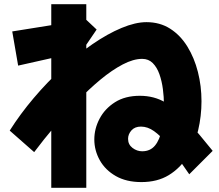

<svg xmlns="http://www.w3.org/2000/svg" viewBox="-20 -820 1040 910"><path d="M650 43Q579 43 529 14.5Q479 -14 453 -60.5Q427 -107 427 -159Q427 -210 452 -257.5Q477 -305 525 -335.5Q573 -366 643 -366Q711 -366 764.5 -334Q818 -302 871 -243.5Q924 -185 988 -105L877 6Q852 -30 824.5 -69.5Q797 -109 768.5 -143Q740 -177 710 -198.5Q680 -220 648 -220Q619 -220 603 -202Q587 -184 587 -162Q587 -135 608 -119Q629 -103 654 -103Q692 -103 714.5 -130Q737 -157 747 -206.5Q757 -256 757 -324Q757 -360 752 -398Q747 -436 735.5 -468.5Q724 -501 704 -521Q684 -541 654 -541Q612 -541 561.5 -514.5Q511 -488 456.5 -443Q402 -398 347 -340.5Q292 -283 239.5 -221Q187 -159 142 -99L26 -201Q76 -280 140 -355.5Q204 -431 275 -496Q346 -561 418 -610.5Q490 -660 556 -687.5Q622 -715 674 -715Q738 -715 786.5 -684Q835 -653 868 -599.5Q901 -546 918 -479Q935 -412 935 -340Q935 -270 919 -202Q903 -134 868.5 -78.5Q834 -23 780 10Q726 43 650 43ZM223 70V-800H389V70ZM66 -509 38 -671 388 -727 438 -680 383 -599 369 -577Z"/></svg>

Font: Murecho Thin Black
Style: Regular
Weight: 900
Version: Version 1.010